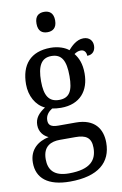

<svg xmlns="http://www.w3.org/2000/svg" viewBox="-106 -817 710 1115"><g transform="rotate(-10 249.0 -259.5)"><path d="M236 -638C266 -638 291 -653 291 -698C291 -743 266 -758 236 -758C205 -758 181 -743 181 -698C181 -653 205 -638 236 -638ZM214 239C382 239 460 168 460 53C460 -29 417 -93 306 -93H204C159 -93 145 -107 145 -134C145 -164 164 -184 185 -197C198 -194 222 -192 237 -192C351 -192 406 -265 406 -365C406 -423 390 -458 368 -486C380 -494 391 -500 407 -500C430 -500 439 -481 439 -463C473 -463 488 -487 488 -515C488 -543 470 -567 434 -567C392 -567 360 -532 343 -513C322 -531 282 -546 237 -546C118 -546 60 -476 60 -361C60 -294 92 -234 145 -210C105 -184 83 -157 83 -117C83 -74 110 -49 136 -37C75 -25 20 15 20 94C20 185 84 239 214 239ZM234 -239C174 -239 149 -279 149 -364C149 -454 174 -498 233 -498C294 -498 317 -456 317 -365C317 -278 295 -239 234 -239ZM216 191C126 191 97 147 97 87C97 9 147 -10 197 -10H289C349 -10 382 8 382 69C382 139 346 191 216 191Z"/></g></svg>

Font: Noto Serif Sinhala SemiCondensed
Style: Regular
Weight: 400
Width: 4
Designer: Jelle Bosma - Monotype Design Team
Foundry: Monotype Imaging Inc.
Version: Version 2.007